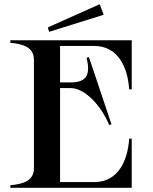

<svg xmlns="http://www.w3.org/2000/svg" viewBox="-20 -891 728 911"><path d="M427 -673C542 -673 586 -569 593 -467H605V-700H29V-688C92 -682 141 -666 141 -607V-93C141 -34 92 -18 29 -12V0H605V-233H593C586 -130 542 -27 427 -27H265V-473H315C383 -473 460 -390 498 -298L509 -301L402 -620L391 -617C410 -537 392 -500 315 -500H265V-673ZM472 -821 453 -871 207 -761 213 -740Z"/></svg>

Font: Sprat Medium
Style: Regular
Weight: 500
Designer: Ethan Nakache
Foundry: Collletttivo
Version: Version 2.000;Glyphs 3.2 (3217)